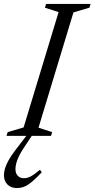

<svg xmlns="http://www.w3.org/2000/svg" viewBox="-50 -690 480 975"><path d="M247.5 -628.5 178 -651 184 -670H410L404 -651L323 -627L145.5 -41.5L215 -19L209 0H-17L-11 -19L70 -43ZM28.5 168.5Q28.5 190 40 202.5Q51.5 215 72 215Q87.5 215 104.2 206.8Q121 198.5 153 172L162 185Q122 227.5 95 246.2Q68 265 36 265Q6 265 -12 247.2Q-30 229.5 -30 199Q-30 183.5 -24.5 165.2Q-19 147 -6.8 124.5Q5.5 102 26.5 74.5L101 -23H126.5L69.5 63Q55 85 45.8 104.2Q36.5 123.5 32.5 139.5Q28.5 155.5 28.5 168.5Z"/></svg>

Font: Newsreader 18pt
Style: Italic
Weight: 400
Italic angle: -17°
Version: Version 1.003